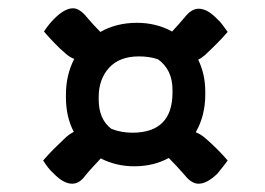

<svg xmlns="http://www.w3.org/2000/svg" viewBox="-20 -530 640 463"><path d="M139 -302Q139 -349 159 -388Q148 -392 138 -401Q125 -412 111.5 -426Q98 -440 86 -454Q97 -471 111 -485Q136 -510 156 -510Q172 -510 189 -489Q206 -469 222 -453Q261 -475 310 -475Q357 -475 395 -454Q410 -470 426 -489Q442 -509 459 -509Q480 -509 504 -484Q511 -478 517 -469.5Q523 -461 529 -453Q516 -438 502 -424Q488 -410 474 -397Q466 -390 458 -386Q475 -351 475 -309V-302Q475 -251 452 -211Q465 -206 476 -196Q490 -184 503.5 -170.5Q517 -157 529 -143Q523 -135 516.5 -126.5Q510 -118 504 -111Q479 -87 459 -87Q442 -87 426 -107Q407 -129 387 -149Q350 -129 304 -129Q260 -129 223 -148Q214 -138 204.5 -128Q195 -118 186 -107Q172 -87 154 -87Q133 -87 109 -112Q102 -118 95.5 -126.5Q89 -135 84 -143Q97 -158 111 -172Q125 -186 139 -199Q148 -207 158 -212Q139 -248 139 -295ZM218 -290Q218 -242 249 -219Q273 -210 299 -210Q396 -210 396 -307V-313Q396 -362 361 -387Q341 -394 315 -394Q268 -394 243 -366.5Q218 -339 218 -296Z"/></svg>

Font: Recursive Mn Csl St Med
Style: Italic
Weight: 500
Italic angle: -15°
Monospace: yes
Version: Version 1.079;hotconv 1.0.112;makeotfexe 2.5.65598; ttfautoh